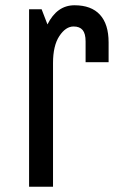

<svg xmlns="http://www.w3.org/2000/svg" viewBox="-20 -705 440 725"><path d="M390.1 -470.2H303.2V-548.8Q303.2 -578.1 292 -591.6Q280.8 -605 257.8 -605Q228 -605 204.1 -568.8Q180.2 -532.7 180.2 -466.8V0H89.8V-669.9H137.2L159.2 -612.8Q195.3 -685.1 261.2 -685.1Q324.7 -685.1 357.4 -649.4Q390.1 -613.8 390.1 -544.9Z"/></svg>

Font: Unica One
Style: Bold
Weight: 400
Designer: Eduardo Rodriguez Tunni
Foundry: Eduardo Rodriguez Tunni
Version: Version 1.001